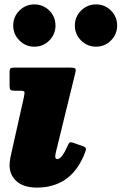

<svg xmlns="http://www.w3.org/2000/svg" viewBox="-20 -827 552 872"><path d="M320.5 -490 234.5 -138.5Q233 -134 232 -127Q231 -120 231 -116Q231 -104.5 240 -104.5Q260 -104.5 285 -160Q291.5 -175.5 295.5 -179.2Q299.5 -183 314 -178L358.5 -162.5Q373 -157 370 -146.2Q367 -135.5 360.5 -120Q328 -45 274.2 -10Q220.5 25 149 25Q87.5 25 55.5 -3.5Q23.5 -32 23.5 -77Q23.5 -91.5 27 -110Q30.5 -128.5 33.5 -140L88.5 -386Q92.5 -404.5 90.8 -409.8Q89 -415 72.5 -415H47Q31 -415 27.2 -419.2Q23.5 -423.5 23.5 -440V-499Q23.5 -513.5 28.2 -516.8Q33 -520 47 -520H294.5Q319 -520 322.5 -515.2Q326 -510.5 320.5 -490ZM416 -615Q376.5 -615 348.2 -643.2Q320 -671.5 320 -711Q320 -751 348.2 -779Q376.5 -807 416 -807Q456 -807 484 -779Q512 -751 512 -711Q512 -671.5 484 -643.2Q456 -615 416 -615ZM136 -615Q96.5 -615 68.2 -643.2Q40 -671.5 40 -711Q40 -751 68.2 -779Q96.5 -807 136 -807Q176 -807 204 -779Q232 -751 232 -711Q232 -671.5 204 -643.2Q176 -615 136 -615Z"/></svg>

Font: Besley* Narrow Fatface
Style: Italic
Weight: 900
Width: 4
Italic angle: -13°
Designer: Owen Earl
Foundry: indestructible type*
Version: Version 3.000; ttfautohint (v1.8.3)